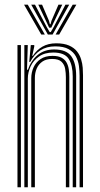

<svg xmlns="http://www.w3.org/2000/svg" viewBox="-20 -790 421 810"><path d="M315.8 0V-470.3Q315.8 -490 313 -511.6Q310.1 -533.2 300.2 -552Q290.2 -570.7 269.5 -582.6Q248.8 -594.4 212.9 -594.4Q176.4 -594.4 150.1 -577.5Q123.9 -560.6 107.5 -528.8H103.4L109.9 -600H124.5L124.6 -593.8L115.9 -554.2H118.6Q134.6 -579.3 159.1 -593.3Q183.6 -607.3 216.9 -607.3Q250.1 -607.3 271.4 -597.9Q292.7 -588.5 304.8 -573.1Q316.8 -557.7 322.2 -539.6Q327.7 -521.6 329 -504Q330.2 -486.5 330.2 -472.8V0ZM53.7 0V-600H68.2V0ZM111.9 0V-460.1Q111.9 -484.6 121.7 -506Q131.4 -527.5 151.3 -540.9Q171.3 -554.3 201.6 -554.3Q225.9 -554.3 240.2 -546.3Q254.5 -538.3 261.3 -525.3Q268.2 -512.2 270.3 -496.5Q272.4 -480.9 272.4 -465.5V0H257.9V-464.7Q257.9 -481.8 254.9 -499.5Q252 -517.2 239.7 -529.3Q227.4 -541.3 199.7 -541.3Q175 -541.3 158.9 -530.3Q142.8 -519.2 134.9 -501Q127.1 -482.8 127.1 -461.2V0ZM82.7 0V-600H97.2L93.9 -495.8H97.7Q110.8 -534.6 139 -558.1Q167.2 -581.6 209.2 -581.3Q260.7 -580.9 281 -552.3Q301.3 -523.7 301.3 -469.5V0H286.8V-467.9Q286.8 -514.9 269.8 -541.6Q252.7 -568.4 204.6 -568.4Q168.5 -568.4 144.7 -551.7Q120.8 -535.1 109.1 -509.8Q97.4 -484.6 97.4 -459V0ZM81.6 -770.2H97.1L169.1 -644.4H154ZM111.8 -770.2H127.7L177.1 -676L189.6 -654.7H194.1L206.6 -676L256 -770.2H271.9L201.9 -644.4H181.8ZM141.6 -770.2H157.5L186.6 -702.4L190.4 -687.8H193.2L197.2 -702.4L226.6 -770.2H242.5L205.5 -693.1L196.3 -673.2H187.4L178.1 -693.1ZM286.6 -770.2H302.1L229.7 -644.4H214.6Z"/></svg>

Font: Big Shoulders Inline Thin
Style: Regular
Weight: 100
Designer: Patric King
Foundry: XO Type Co
Version: Version 2.002